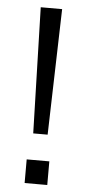

<svg xmlns="http://www.w3.org/2000/svg" viewBox="-51 -721 341 751"><g transform="rotate(5 119.0 -345.0)"><path d="M78.1 -690.4H162.1L148.4 -196.3H91.8ZM75.2 -92.8H164.1V0H75.2Z"/></g></svg>

Font: DINish
Style: Regular
Weight: 400
Designer: Bert Driehuis
Foundry: Playbeing
Version: Version 3.008; git-95204e4c-release